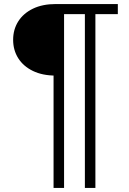

<svg xmlns="http://www.w3.org/2000/svg" viewBox="-20 -720 638 950"><path d="M245 210V-365L256 -346Q190 -346 142.8 -369Q95.5 -392 70.2 -432Q45 -472 45 -523Q45 -574 70.2 -614Q95.5 -654 142.8 -677Q190 -700 256 -700H563V-650H452V210H400V-650H297V210Z"/></svg>

Font: Geologica-Sharp
Style: Regular
Weight: 100
Designer: Sindre Bremnes, Frode Helland
Foundry: Monokrom Skriftforlag AS
Version: Version 1.010;gftools[0.9.28]